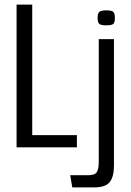

<svg xmlns="http://www.w3.org/2000/svg" viewBox="-20 -640 569 834"><path d="M52 -620H120V-53H314V0H52ZM294 174 285 121H365Q392 121 400.5 107.5Q409 94 409 63V-470H475V79Q475 128 456.5 151Q438 174 389 174ZM442 -530Q418 -530 411 -536.5Q404 -543 404 -562Q404 -581 411 -588Q418 -595 442 -595Q466 -595 472.5 -588Q479 -581 479 -562Q479 -543 472.5 -536.5Q466 -530 442 -530Z"/></svg>

Font: Smooch Sans Thin Medium
Style: Regular
Weight: 500
Version: Version 1.010